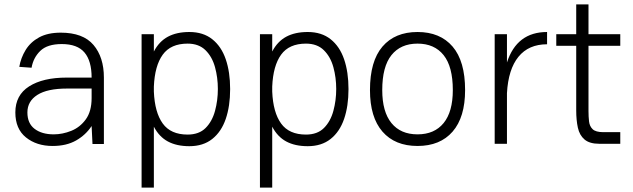

<svg xmlns="http://www.w3.org/2000/svg" viewBox="-20 -656 2887 876"><path d="M220 10Q147 10 98.5 -29Q50 -68 50 -143Q50 -222 113 -262Q176 -302 284 -302H398Q398 -378 365.5 -416.5Q333 -455 262 -455Q196 -455 164 -424Q132 -393 124 -347L68 -351Q75 -392 97 -428Q119 -464 158.5 -485.5Q198 -507 257 -507Q359 -507 406.5 -451Q454 -395 454 -302V1H402L398 -81Q371 -40 327 -15Q283 10 220 10ZM225 -43Q265 -43 305 -59Q345 -75 371.5 -111.5Q398 -148 398 -209V-252H286Q196 -252 150.5 -223Q105 -194 105 -143Q105 -93 138 -68Q171 -43 225 -43Z M682 200H626V-500H682V-421Q706 -467 746 -488.5Q786 -510 844 -510Q907 -510 948.5 -477Q990 -444 1010 -385.5Q1030 -327 1030 -250V-249Q1030 -172 1010 -113.5Q990 -55 948.5 -22Q907 11 844 11Q786 11 746 -10.5Q706 -32 682 -78ZM836 -457Q759 -457 722.5 -406.5Q686 -356 682 -261V-238Q686 -143 722.5 -92.5Q759 -42 836 -42Q888 -42 918 -72Q948 -102 961 -150Q974 -198 974 -250Q974 -302 961 -349.5Q948 -397 917.5 -427Q887 -457 836 -457Z M1222 200H1166V-500H1222V-421Q1246 -467 1286 -488.5Q1326 -510 1384 -510Q1447 -510 1488.5 -477Q1530 -444 1550 -385.5Q1570 -327 1570 -250V-249Q1570 -172 1550 -113.5Q1530 -55 1488.5 -22Q1447 11 1384 11Q1326 11 1286 -10.5Q1246 -32 1222 -78ZM1376 -457Q1299 -457 1262.5 -406.5Q1226 -356 1222 -261V-238Q1226 -143 1262.5 -92.5Q1299 -42 1376 -42Q1428 -42 1458 -72Q1488 -102 1501 -150Q1514 -198 1514 -250Q1514 -302 1501 -349.5Q1488 -397 1457.5 -427Q1427 -457 1376 -457Z M1668 -245Q1668 -377 1725 -443.5Q1782 -510 1885 -510Q1988 -510 2045 -443.5Q2102 -377 2102 -245Q2102 -121 2045 -55.5Q1988 10 1885 10Q1782 10 1725 -55.5Q1668 -121 1668 -245ZM1885 -43Q1962 -43 2004 -94.5Q2046 -146 2046 -245Q2046 -352 2004 -404.5Q1962 -457 1885 -457Q1808 -457 1766 -404.5Q1724 -352 1724 -245Q1724 -146 1766 -94.5Q1808 -43 1885 -43Z M2237 0V-500H2293V-371Q2338 -510 2476 -510V-454Q2392 -454 2345.5 -397Q2299 -340 2293 -231V0Z M2518 -500H2609V-636H2665V-500H2810V-447H2665V-150Q2665 -124 2667.5 -102Q2670 -80 2684 -66.5Q2698 -53 2733 -53H2810V0H2714Q2670 0 2647 -19.5Q2624 -39 2616.5 -73.5Q2609 -108 2609 -152V-447H2518Z"/></svg>

Font: Haskoy Light
Style: Regular
Weight: 300
Designer: Ertekin Erdin
Foundry: Ertekin Erdin
Version: Version 2.000; ttfautohint (v1.8.4.7-5d5b)